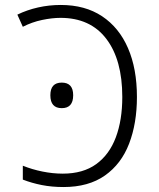

<svg xmlns="http://www.w3.org/2000/svg" viewBox="-20 -744 640 774"><path d="M236 10Q189 10 148.5 2Q108 -6 72 -20V-76Q109 -61 151 -52.5Q193 -44 233 -44Q315 -44 368 -82.5Q421 -121 447 -190.5Q473 -260 473 -353Q473 -503 408.5 -587.5Q344 -672 224 -672Q190 -672 149.5 -663.5Q109 -655 72 -636L50 -685Q89 -704 133.5 -714Q178 -724 225 -724Q323 -724 391.5 -678.5Q460 -633 496 -550Q532 -467 532 -353Q532 -247 500.5 -165Q469 -83 403 -36.5Q337 10 236 10ZM229 -308Q183 -308 183 -360Q183 -411 229 -411Q275 -411 275 -360Q275 -308 229 -308Z"/></svg>

Font: Noto Sans Mono Light
Style: Regular
Weight: 300
Designer: Monotype Design Team
Foundry: Monotype Imaging Inc.
Version: Version 2.014; ttfautohint (v1.8.4.7-5d5b)